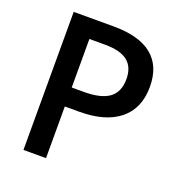

<svg xmlns="http://www.w3.org/2000/svg" viewBox="-129 -823 873 933"><g transform="rotate(20 307.5 -357.0)"><path d="M94.2 0ZM566.9 -498Q566.9 -386.2 493.7 -326.7Q420.4 -267.1 285.2 -267.1H210.9V0H94.2V-713.9H299.8Q433.6 -713.9 500.2 -659.2Q566.9 -604.5 566.9 -498ZM210.9 -365.2H272.9Q362.8 -365.2 404.8 -396.5Q446.8 -427.7 446.8 -494.1Q446.8 -555.7 409.2 -585.9Q371.6 -616.2 292 -616.2H210.9Z"/></g></svg>

Font: Open Sans Semibold
Style: Regular
Weight: 600
Foundry: Ascender Corporation
Version: Version 1.10; ttfautohint (v1.5.65-e2d9)